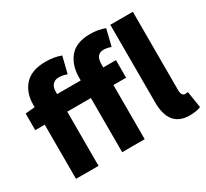

<svg xmlns="http://www.w3.org/2000/svg" viewBox="-161 -1059 1417 1319"><g transform="rotate(-30 548.0 -399.5)"><path d="M467.8 -569.3V-590.8Q467.8 -689.5 519.5 -751.5Q571.3 -813.5 682.6 -813.5Q745.1 -813.5 798.8 -793L766.6 -662.1Q736.3 -673.8 709 -673.8Q646.5 -673.8 646.5 -595.7V-569.3H747.1V-429.7H646.5V0H467.8V-429.7H280.3V0H101.6V-429.7H26.4V-561.5L101.6 -568.4V-587.9Q101.6 -682.6 155.8 -742.2Q210 -801.8 322.3 -801.8Q391.6 -801.8 443.4 -781.2L411.1 -650.4Q382.8 -663.1 344.7 -663.1Q316.4 -663.1 298.3 -644Q280.3 -625 280.3 -588.9V-569.3ZM1065.4 -131.8 1085.9 -1Q1050.8 13.7 997.1 13.7Q835 13.7 835 -184.6V-798.8H1013.7V-177.7Q1013.7 -129.9 1043.9 -129.9Q1055.7 -129.9 1065.4 -131.8Z"/></g></svg>

Font: Gen Shin Gothic Heavy
Style: Bold
Weight: 900
Designer: [Source Han Sans]
Ryoko NISHIZUKA  (kana & ideographs); Paul D. Hunt (Latin, Greek & Cyrillic); Wenlong ZHANG  (bopomofo
Version: Version 1.002.20150607